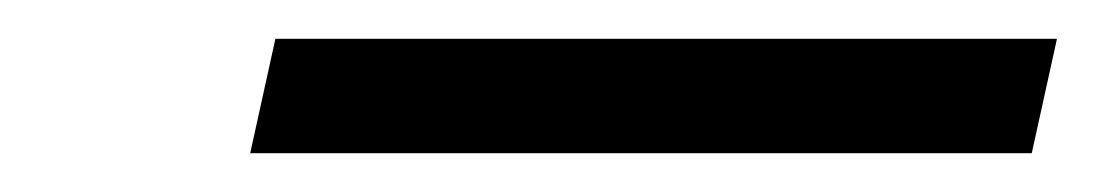

<svg xmlns="http://www.w3.org/2000/svg" viewBox="-20 -839 565 99"><path d="M109 -760 122 -819H525L512 -760Z"/></svg>

Font: Noto Serif Condensed
Style: Italic
Weight: 400
Width: 3
Italic angle: -12°
Designer: Monotype Design Team
Foundry: Monotype Imaging Inc.
Version: Version 2.014; ttfautohint (v1.8.4.7-5d5b)